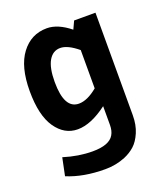

<svg xmlns="http://www.w3.org/2000/svg" viewBox="-137 -606 818 938"><g transform="rotate(-20 272.5 -137.5)"><path d="M344 39V-58Q259 6 190 6Q121 6 76.5 -58.5Q32 -123 32 -249.5Q32 -376 82.5 -443Q133 -510 215 -510Q272 -510 335 -459L354 -500H465V33Q465 83 448.5 121.5Q432 160 408.5 181Q385 202 354 215Q305 235 249 235Q136 235 52 200L71 108Q148 132 221 132Q308 132 332 90Q344 70 344 39ZM335 -154V-353Q282 -397 243.5 -397Q205 -397 183.5 -360Q162 -323 162 -250Q162 -110 238 -110Q282 -110 335 -154Z"/></g></svg>

Font: Gudea
Style: Bold
Weight: 700
Designer: Agustina Mingote
Foundry: Agustina Mingote
Version: Version 1.002